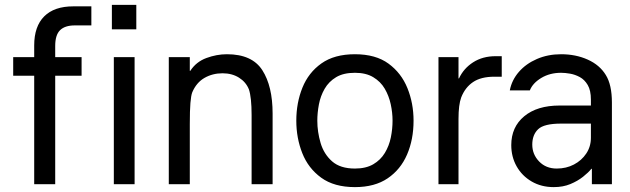

<svg xmlns="http://www.w3.org/2000/svg" viewBox="-20 -754 2581 786"><path d="M120 0V-444H34V-520H120V-568Q120 -646 161 -687Q202 -728 280 -728H354V-650H286Q246 -650 226 -630.5Q206 -611 206 -566V-520H314V-444H206V0Z M438 -734H538V-634H438ZM446 0V-520H531V0Z M671 0V-520H757V-464H759Q783 -501 825 -516.5Q867 -532 909 -532Q1012 -532 1054 -466.5Q1096 -401 1096 -289V0H1010V-283Q1010 -355 999 -388Q987 -418 958.5 -436Q930 -454 891 -454Q850 -454 817 -435Q784 -416 767 -376Q762 -363 759.5 -332.5Q757 -302 757 -246V0Z M1433 12Q1348 12 1295 -26.5Q1242 -65 1217.5 -127Q1193 -189 1193 -260Q1193 -333 1218 -395Q1243 -457 1296 -494.5Q1349 -532 1433 -532Q1518 -532 1570.5 -493.5Q1623 -455 1648 -393Q1673 -331 1673 -260Q1673 -183 1646.5 -121.5Q1620 -60 1567 -24Q1514 12 1433 12ZM1433 -64Q1478 -64 1508 -81.5Q1538 -99 1555.5 -128Q1573 -157 1580 -191.5Q1587 -226 1587 -260Q1587 -293 1579.5 -327.5Q1572 -362 1555 -391Q1538 -420 1508 -438Q1478 -456 1433 -456Q1386 -456 1356 -438Q1326 -420 1309 -390.5Q1292 -361 1285.5 -326.5Q1279 -292 1279 -260Q1279 -214 1292.5 -168.5Q1306 -123 1339.5 -93.5Q1373 -64 1433 -64Z M1775 0V-520H1857V-433H1859Q1878 -474 1917 -499Q1956 -524 2009 -524H2034V-440H2004Q1949 -440 1916.5 -418Q1884 -396 1868 -355Q1857 -325 1857 -267V0Z M2247 12Q2196 12 2156.5 -11Q2117 -34 2095 -73Q2073 -112 2073 -160Q2073 -234 2126 -278Q2179 -322 2271 -322H2399V-346Q2399 -384 2386 -406Q2373 -428 2353.5 -438.5Q2334 -449 2313.5 -452.5Q2293 -456 2277 -456Q2231 -456 2196 -435Q2161 -414 2149 -384H2067Q2075 -426 2104 -459.5Q2133 -493 2178 -512.5Q2223 -532 2277 -532Q2337 -532 2386 -510Q2435 -488 2460 -447Q2485 -407 2485 -334V0H2403V-63H2401Q2389 -48 2367 -30.5Q2345 -13 2315 -0.5Q2285 12 2247 12ZM2259 -64Q2298 -64 2329.5 -80.5Q2361 -97 2380 -125.5Q2399 -154 2399 -190V-248H2277Q2207 -248 2183 -225Q2159 -202 2159 -162Q2159 -122 2187 -93Q2215 -64 2259 -64Z"/></svg>

Font: Liter
Style: Regular
Weight: 400
Designer: Anton Skugarov
Foundry: skugi
Version: Version 1.004; ttfautohint (v1.8.4.7-5d5b)